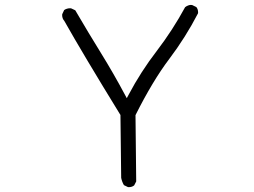

<svg xmlns="http://www.w3.org/2000/svg" viewBox="-20 -774 1040 786"><path d="M506.8 -7.8Q520.5 -7.8 529.3 -15.1L537.6 -31.2L534.7 -302.7Q605 -442.9 672.9 -532.7Q739.7 -621.1 790.5 -719.2Q791 -721.2 791 -722.7Q791 -736.3 783.7 -745.1L766.6 -753.4Q764.6 -753.9 760.7 -753.9Q756.8 -753.9 750.5 -751.7Q744.1 -749.5 737.8 -744.6Q687 -650.9 622.1 -565.9Q556.6 -481 506.3 -385.7L499 -372.1L491.7 -385.7Q444.8 -473.6 393.6 -556.4Q342.3 -639.2 288.1 -731.9L271.5 -739.7Q269.5 -740.2 267.6 -740.2Q253.4 -740.2 242.7 -732.9L234.9 -716.3Q234.4 -714.4 234.4 -712.9Q234.4 -698.2 243.2 -688.5Q318.8 -554.2 473.1 -303.2L476.1 -45.9Q479.5 -29.3 487.3 -16.1L503.4 -8.3Q505.4 -7.8 506.8 -7.8Z"/></svg>

Font: NaikaiFont
Style: Light
Weight: 300
Version: Version 1.89